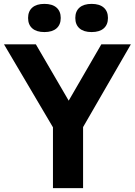

<svg xmlns="http://www.w3.org/2000/svg" viewBox="-48 -968 693 988"><path d="M224.5 0V-313L-27.5 -740H136.5L305.5 -450L473.5 -740H625.5L379.5 -314V0ZM423.5 -803Q383 -803 361.2 -822Q339.5 -841 339.5 -875.5Q339.5 -910 361.2 -929Q383 -948 423.5 -948Q464 -948 485.8 -929Q507.5 -910 507.5 -875.5Q507.5 -841 485.8 -822Q464 -803 423.5 -803ZM180.5 -803Q140 -803 118.2 -822Q96.5 -841 96.5 -875.5Q96.5 -910 118.2 -929Q140 -948 180.5 -948Q221 -948 242.8 -929Q264.5 -910 264.5 -875.5Q264.5 -841 242.8 -822Q221 -803 180.5 -803Z"/></svg>

Font: Encode Sans SmCnd
Style: Bold
Weight: 700
Width: 4
Designer: Multiple Designers
Foundry: Impallari Type
Version: Version 3.002; ttfautohint (v1.8.3) -l 8 -r 50 -G 200 -x 14 